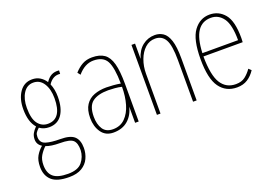

<svg xmlns="http://www.w3.org/2000/svg" viewBox="-88 -723 1677 1158"><g transform="rotate(-20 750.0 -144.0)"><path d="M178 -152Q143 -152 117 -171Q102 -157 96 -147.5Q90 -138 90 -121Q90 -83 124 -72.5Q158 -62 215 -62Q279 -62 305 -38Q331 -14 331 36Q331 71 316.5 102.5Q302 134 270.5 153Q239 172 189 172Q111 172 77 141Q43 110 43 55Q43 12 58.5 -15Q74 -42 98 -62Q69 -80 69 -112Q69 -134 78 -150.5Q87 -167 104 -184Q67 -225 67 -307Q67 -373 96.5 -416Q126 -459 178 -459Q206 -459 227.5 -446Q249 -433 264 -410Q280 -435 300.5 -446Q321 -457 350 -454L349 -432Q303 -438 273 -392Q289 -355 289 -307Q289 -234 260.5 -193Q232 -152 178 -152ZM178 -174Q267 -174 267 -306Q267 -364 243.5 -401Q220 -438 178 -438Q137 -438 113.5 -401Q90 -364 90 -307Q90 -237 114.5 -205.5Q139 -174 178 -174ZM189 151Q253 151 279.5 118Q306 85 308 43Q309 -3 289 -21.5Q269 -40 206 -40Q149 -40 116 -53Q95 -33 80.5 -9Q66 15 66 51Q66 102 94.5 126.5Q123 151 189 151Z M532 11Q481 11 454.5 -27Q428 -65 428 -119Q428 -172 448.5 -203Q469 -234 504 -247Q539 -260 582 -260Q600 -260 626 -258Q652 -256 673 -252Q672 -354 649.5 -396.5Q627 -439 564 -439Q509 -439 463 -385L449 -403Q473 -430 500 -445Q527 -460 563 -460Q612 -460 641 -439.5Q670 -419 683 -371.5Q696 -324 696 -241V0H673V-104Q661 -52 625 -20.5Q589 11 532 11ZM451 -119Q451 -71 471 -40Q491 -9 536 -9Q583 -9 613.5 -39.5Q644 -70 658.5 -120Q673 -170 673 -231Q654 -236 629 -238Q604 -240 587 -240Q521 -240 486 -214Q451 -188 451 -119Z M813 0V-449H836V-351Q851 -403 885.5 -430Q920 -457 965 -457Q994 -457 1017.5 -441.5Q1041 -426 1054.5 -385.5Q1068 -345 1068 -269V0H1045V-267Q1045 -362 1024 -399Q1003 -436 959 -436Q922 -436 894.5 -411Q867 -386 851.5 -344.5Q836 -303 836 -255V0Z M1325 10Q1254 10 1214.5 -45Q1175 -100 1175 -225Q1175 -352 1215 -406Q1255 -460 1317 -460Q1375 -460 1412.5 -415.5Q1450 -371 1450 -262Q1450 -253 1449.5 -248Q1449 -243 1449 -235H1197Q1198 -113 1230.5 -62Q1263 -11 1325 -11Q1362 -11 1385 -29Q1408 -47 1426 -73L1442 -58Q1422 -27 1393.5 -8.5Q1365 10 1325 10ZM1198 -256H1427Q1427 -355 1397 -397Q1367 -439 1318 -439Q1262 -439 1232 -394.5Q1202 -350 1198 -256Z"/></g></svg>

Font: Inconsolata Condensed ExtraLight
Style: Regular
Weight: 200
Width: 3
Monospace: yes
Designer: Raph Levien, Cyreal, Brenton Simpson
Foundry: Raph Levien, Cyreal, Google
Version: Version 3.100; ttfautohint (v1.8.4.7-5d5b)